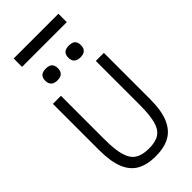

<svg xmlns="http://www.w3.org/2000/svg" viewBox="-341 -1199 1281 1281"><g transform="rotate(-45 300.0 -558.0)"><path d="M59.5 -287.5V-725H135.5V-312Q135.5 -214.5 152 -160.2Q168.5 -106 204.5 -83.2Q240.5 -60.5 302.5 -60.5Q365.5 -60.5 400.2 -83.5Q435 -106.5 449.8 -160.5Q464.5 -214.5 464.5 -312V-725H540.5V-287.5Q540.5 -180 512.2 -114.8Q484 -49.5 430.8 -20.8Q377.5 8 298 8Q218.5 8 166 -20.8Q113.5 -49.5 86.5 -114.8Q59.5 -180 59.5 -287.5ZM132.5 -869.5Q132.5 -897 146.8 -911Q161 -925 192 -925Q223.5 -925 237.5 -911Q251.5 -897 251.5 -869.5Q251.5 -814 192 -814Q163 -814 147.8 -828.2Q132.5 -842.5 132.5 -869.5ZM350 -869.5Q350 -897 364.2 -911Q378.5 -925 409.5 -925Q441 -925 455 -911Q469 -897 469 -869.5Q469 -814 409.5 -814Q380.5 -814 365.2 -828.2Q350 -842.5 350 -869.5ZM88.5 -1124H510.5V-1045H88.5Z"/></g></svg>

Font: JuliaMono Light
Style: Regular
Weight: 300
Monospace: yes
Designer: cormullion
Foundry: corm
Version: Version 0.054; ttfautohint (v1.8.4)